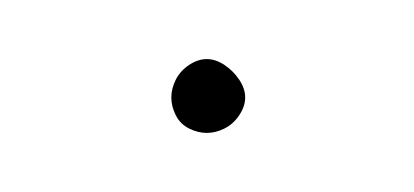

<svg xmlns="http://www.w3.org/2000/svg" viewBox="-20 -1043 140 65"><path d="M38 -1010Q38 -1007 39.5 -1004Q41 -1001 44 -999.5Q47 -998 50 -998Q53 -998 56 -999.5Q59 -1001 61 -1004Q63 -1007 63 -1010Q63 -1013 61 -1016Q59 -1019 56 -1021Q53 -1023 50 -1023Q47 -1023 44 -1021Q41 -1019 39.5 -1016Q38 -1013 38 -1010Z"/></svg>

Font: Linefont Thin
Style: Regular
Weight: 100
Monospace: yes
Version: Version 3.002;gftools[0.9.33]